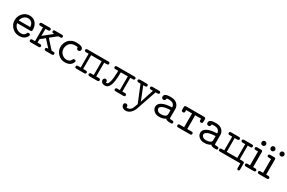

<svg xmlns="http://www.w3.org/2000/svg" viewBox="155 -2049 5551 3713"><g transform="rotate(30 2931.0 -192.0)"><path d="M38.1 -217.8Q38.1 -308.6 99.1 -374.3Q160.2 -439.9 248 -439.9Q336.9 -439.9 387 -380.4Q437 -320.8 437 -228Q437 -214.8 434.1 -207Q431.2 -199.2 424.6 -195.6Q418 -191.9 412.6 -191.4Q407.2 -190.9 397 -190.9H108.9Q118.7 -130.9 164.8 -93Q210.9 -55.2 269 -55.2Q344.2 -55.2 369.1 -115.2Q374 -129.4 381.1 -133.3Q388.2 -137.2 401.9 -137.2Q437 -137.2 437 -108.9Q437 -78.1 391.6 -36.1Q346.2 5.9 263.2 5.9Q168.9 5.9 103.5 -59.6Q38.1 -125 38.1 -217.8ZM109.9 -251H366.2Q361.3 -320.8 327.1 -349.9Q293 -378.9 248 -378.9Q198.2 -378.9 158.9 -343Q119.6 -307.1 109.9 -251Z M524.9 -62H583V-369.1H525.9Q487.8 -369.1 487.8 -398.9Q487.8 -429.7 524.9 -430.2H697.8Q733.9 -430.2 733.9 -399.9Q733.9 -369.1 696.8 -369.1H638.7V-211.9L835 -369.1H815.9Q797.9 -369.1 789.3 -377.7Q780.8 -386.2 780.8 -398.9Q780.8 -429.7 815.9 -430.2H971.7Q988.8 -430.2 997.8 -421.1Q1006.8 -412.1 1006.8 -399.9Q1006.8 -369.1 971.7 -369.1H936Q928.2 -369.1 916 -360.6Q903.8 -352.1 860.8 -316.9Q815.9 -279.8 781.7 -252.9Q800.8 -231.9 845.7 -181.4Q890.6 -130.9 918.7 -99.9Q946.8 -68.8 949.7 -66.9Q955.6 -62 972.7 -62H998Q1015.1 -62 1022.5 -52.5Q1029.8 -43 1029.8 -30.8Q1029.8 0 994.6 0H857.9Q822.8 0 822.8 -29.8Q822.8 -62 857.9 -62H877.9L736.8 -217.8Q715.8 -198.7 695.8 -183.3Q675.8 -168 666.7 -161.4Q657.7 -154.8 650.1 -148.4Q642.6 -142.1 640.6 -137.9Q638.7 -133.8 638.7 -127V-62H695.8Q733.9 -62 733.9 -31Q733.9 0 696.8 0H523.9Q487.8 0 487.8 -31Q487.8 -62 524.9 -62Z M1063.5 -215.8Q1063.5 -252 1075.9 -288.6Q1088.4 -325.2 1114.5 -360.6Q1140.6 -396 1187.5 -418Q1234.4 -439.9 1295.4 -439.9Q1444.3 -439.9 1444.3 -367.2Q1444.3 -346.2 1431.4 -333.5Q1418.5 -320.8 1399.4 -320.8Q1356.4 -320.8 1355.5 -370.1Q1355.5 -378.9 1295.4 -378.9Q1248.5 -378.9 1214.1 -360.8Q1179.7 -342.8 1163.1 -314.9Q1146.5 -287.1 1139.4 -262.5Q1132.3 -237.8 1132.3 -215.8Q1132.3 -147.9 1179 -101.6Q1225.6 -55.2 1289.6 -55.2Q1360.4 -55.2 1388.7 -115.2Q1393.6 -129.4 1400.6 -133.3Q1407.7 -137.2 1421.4 -137.2Q1456.5 -137.2 1456.5 -108.9Q1456.5 -100.1 1448.5 -83.5Q1440.4 -66.9 1423.1 -45.4Q1405.8 -23.9 1368.7 -9Q1331.5 5.9 1283.7 5.9Q1190.9 5.9 1127.2 -59.6Q1063.5 -125 1063.5 -215.8Z M1544.4 -62H1602.5V-369.1H1545.4Q1507.3 -369.1 1507.3 -399.9Q1507.3 -429.7 1542.5 -430.2H2008.3Q2044.4 -430.2 2044.4 -398.9Q2044.4 -380.9 2028.3 -372.1Q2021.5 -369.1 1999.5 -369.1H1949.2V-62H2007.3Q2044.4 -62 2044.4 -31Q2044.4 0 2008.3 0H1835.4Q1799.3 0 1799.3 -30.8Q1799.3 -49.8 1814.5 -58.1Q1821.3 -62 1842.3 -62H1893.6V-369.1H1658.2V-62H1715.3Q1753.4 -62 1753.4 -31Q1753.4 0 1716.3 0H1543.5Q1507.3 0 1507.3 -31Q1507.3 -62 1544.4 -62Z M2087.9 -67.9Q2087.9 -86.9 2099.9 -99.9Q2111.8 -112.8 2130.9 -112.8Q2149.9 -112.8 2161.9 -100.3Q2173.8 -87.9 2173.8 -69.8Q2173.8 -61 2170.9 -51.8Q2187 -49.8 2196.8 -54.2Q2219.7 -63 2234.9 -106.9Q2250 -150.9 2254.9 -212.9Q2259.8 -274.9 2261.2 -306.9Q2262.7 -338.9 2262.7 -369.1H2204.1Q2164.1 -369.1 2164.1 -398.9Q2164.1 -429.7 2199.7 -430.2H2592.8Q2627.9 -430.2 2627.9 -399.9Q2627.9 -380.9 2611.8 -372.1Q2605 -369.1 2583 -369.1H2532.7V-62H2590.8Q2627.9 -62 2627.9 -31Q2627.9 0 2588.9 0H2418.9Q2382.8 0 2382.8 -30.8Q2382.8 -49.8 2397.9 -58.1Q2404.8 -62 2425.8 -62H2477.1V-369.1H2321.8Q2321.8 -255.4 2310.8 -178.2Q2299.8 -101.1 2279.3 -62Q2258.8 -22.9 2235.8 -7.6Q2212.9 7.8 2180.7 7.8Q2137.7 7.8 2112.8 -13.4Q2087.9 -34.7 2087.9 -67.9Z M2670.4 146Q2670.4 126 2682.4 114Q2694.3 102.1 2714.4 102.1Q2732.4 102.1 2744.9 114Q2757.3 126 2757.3 146Q2757.3 150.9 2756.3 156Q2755.4 161.1 2755.4 162.1Q2755.4 167 2770.5 167Q2857.4 167 2889.2 62Q2909.2 4.9 2911.6 0L2760.3 -370.1H2719.2Q2678.2 -370.1 2678.2 -400.9Q2678.2 -430.7 2719.2 -431.2H2859.4Q2871.6 -431.2 2877.9 -430.2Q2884.3 -429.2 2891.8 -421.6Q2899.4 -414.1 2899.4 -399.9Q2899.4 -370.1 2859.4 -370.1H2821.3L2916.5 -131.8Q2932.6 -89.8 2939.5 -68.8L3037.6 -370.1H2996.6Q2956.5 -370.1 2956.5 -399.9Q2956.5 -414.1 2963.9 -421.6Q2971.2 -429.2 2977.8 -430.2Q2984.4 -431.2 2996.6 -431.2H3137.2Q3149.4 -431.2 3156 -430.2Q3162.6 -429.2 3169.9 -421.6Q3177.2 -414.1 3177.2 -399.9Q3177.2 -370.1 3137.2 -370.1H3097.2L2942.4 83Q2923.3 138.2 2877.4 183.1Q2831.5 228 2768.6 228Q2726.6 228 2698.5 203.6Q2670.4 179.2 2670.4 146Z M3228.5 -127.9Q3228.5 -195.8 3305.9 -235.4Q3383.3 -274.9 3519.5 -276.9Q3519.5 -327.6 3486.3 -353.3Q3453.1 -378.9 3396.5 -378.9Q3371.6 -378.9 3359.4 -377.9Q3347.2 -377 3344.7 -375Q3342.3 -373 3342.3 -367.2Q3341.3 -343.3 3327.9 -332Q3314.5 -320.8 3298.3 -320.8Q3279.3 -320.8 3266.4 -333Q3253.4 -345.2 3253.4 -367.2Q3253.4 -440.4 3395.5 -439.9Q3491.7 -439.9 3540 -393.6Q3588.4 -347.2 3588.4 -285.2V-68.8Q3606.4 -61 3644.5 -61Q3684.6 -61 3684.1 -30.8Q3684.1 -15.6 3676.8 -8.8Q3669.4 -2 3660.9 -1Q3652.3 0 3635.3 0Q3552.2 0 3530.3 -32.2Q3475.1 5.9 3388.2 5.9Q3318.4 5.9 3273.4 -33.4Q3228.5 -72.8 3228.5 -127.9ZM3297.4 -127.9Q3297.4 -98.1 3324.7 -76.7Q3352.1 -55.2 3396.5 -55.2Q3445.3 -55.2 3480.5 -70.8Q3498.5 -78.6 3507.3 -90.8Q3516.1 -103 3517.8 -111.1Q3519.5 -119.1 3519.5 -133.8V-217.8Q3408.7 -213.9 3353 -189Q3297.4 -164.1 3297.4 -127.9Z M3710.9 -341.8V-392.1Q3710.9 -400.9 3711.4 -405Q3711.9 -409.2 3715.1 -416Q3718.3 -422.9 3726.6 -426.5Q3734.9 -430.2 3748 -430.2H4144Q4155.3 -430.2 4161.6 -429.2Q4168 -428.2 4175.5 -419.7Q4183.1 -411.1 4183.1 -395V-335.9Q4183.1 -300.8 4148.9 -300.8Q4112.8 -300.8 4113.3 -336.9V-369.1H3981.9V-62H4079.1Q4115.2 -62 4115.2 -31Q4115.2 0 4080.1 0H3813Q3778.8 -1 3779.3 -30.8Q3779.3 -61.5 3814 -62H3912.1V-369.1H3781.2V-336.9Q3781.2 -300.8 3747.1 -300.8H3744.1Q3710.9 -300.8 3710.9 -341.8Z M4234.4 -127.9Q4234.4 -195.8 4311.8 -235.4Q4389.2 -274.9 4525.4 -276.9Q4525.4 -327.6 4492.2 -353.3Q4459 -378.9 4402.3 -378.9Q4377.4 -378.9 4365.2 -377.9Q4353 -377 4350.6 -375Q4348.1 -373 4348.1 -367.2Q4347.2 -343.3 4333.7 -332Q4320.3 -320.8 4304.2 -320.8Q4285.2 -320.8 4272.2 -333Q4259.3 -345.2 4259.3 -367.2Q4259.3 -440.4 4401.4 -439.9Q4497.6 -439.9 4545.9 -393.6Q4594.2 -347.2 4594.2 -285.2V-68.8Q4612.3 -61 4650.4 -61Q4690.4 -61 4689.9 -30.8Q4689.9 -15.6 4682.6 -8.8Q4675.3 -2 4666.7 -1Q4658.2 0 4641.1 0Q4558.1 0 4536.1 -32.2Q4481 5.9 4394 5.9Q4324.2 5.9 4279.3 -33.4Q4234.4 -72.8 4234.4 -127.9ZM4303.2 -127.9Q4303.2 -98.1 4330.6 -76.7Q4357.9 -55.2 4402.3 -55.2Q4451.2 -55.2 4486.3 -70.8Q4504.4 -78.6 4513.2 -90.8Q4522 -103 4523.7 -111.1Q4525.4 -119.1 4525.4 -133.8V-217.8Q4414.6 -213.9 4358.9 -189Q4303.2 -164.1 4303.2 -127.9Z M4750 -62H4808.1V-369.1H4751Q4712.9 -369.1 4712.9 -398.9Q4712.9 -429.7 4750 -430.2H4922.9Q4959 -430.2 4959 -399.9Q4959 -369.1 4921.9 -369.1H4863.8V-62H5099.1V-369.1H5042Q5003.9 -369.1 5003.9 -398.9Q5003.9 -429.7 5041 -430.2H5213.9Q5250 -430.2 5250 -399.9Q5250 -369.1 5212.9 -369.1H5154.8V-62H5217.8Q5236.8 -62 5246.3 -55.9Q5255.9 -49.8 5257.3 -43.5Q5258.8 -37.1 5258.8 -24.9V102.1Q5258.8 138.2 5231 138.2Q5203.1 138.2 5203.1 98.1V0H4749Q4712.9 0 4712.9 -31Q4712.9 -62 4750 -62Z M5290.5 -29.8Q5290.5 -43.9 5298.1 -51.5Q5305.7 -59.1 5312 -60.1Q5318.4 -61 5330.6 -61H5384.3V-370.1H5335.4Q5294.4 -370.1 5294.4 -400.9Q5294.4 -430.7 5335.4 -431.2H5413.6Q5438.5 -431.2 5446 -422.6Q5453.6 -414.1 5453.6 -390.1V-61H5497.6Q5538.6 -61 5538.6 -29.8Q5538.6 0 5498.5 0H5330.6Q5290.5 0 5290.5 -29.8ZM5367.9 -526.6Q5353.5 -541 5353.5 -562Q5353.5 -583 5367.9 -597.4Q5382.3 -611.8 5403.3 -611.8Q5424.3 -611.8 5439 -597.4Q5453.6 -583 5453.6 -562Q5453.6 -541 5439 -526.6Q5424.3 -512.2 5403.3 -512.2Q5382.3 -512.2 5367.9 -526.6Z M5558.1 -559.6Q5558.1 -581.5 5573 -595.7Q5587.9 -609.9 5607.9 -609.9Q5629.9 -609.9 5643.8 -594.7Q5657.7 -579.6 5657.7 -559.6Q5657.7 -540.5 5643.3 -525.1Q5628.9 -509.8 5607.9 -509.8Q5585.9 -509.8 5572 -524.7Q5558.1 -539.6 5558.1 -559.6ZM5582 -29.8Q5582 -43.9 5589.6 -51.5Q5597.2 -59.1 5603.5 -60.1Q5609.9 -61 5622.1 -61H5675.8V-370.1H5627Q5585.9 -370.1 5585.9 -400.9Q5585.9 -430.7 5627 -431.2H5705.1Q5730 -431.2 5737.5 -422.6Q5745.1 -414.1 5745.1 -390.1V-61H5789.1Q5830.1 -61 5830.1 -29.8Q5830.1 0 5790 0H5622.1Q5582 0 5582 -29.8ZM5762.2 -559.6Q5762.2 -581.5 5777.1 -595.7Q5792 -609.9 5812 -609.9Q5834 -609.9 5847.9 -594.7Q5861.8 -579.6 5861.8 -559.6Q5861.8 -540.5 5847.4 -525.1Q5833 -509.8 5812 -509.8Q5790 -509.8 5776.1 -524.7Q5762.2 -539.6 5762.2 -559.6Z"/></g></svg>

Font: CMU Typewriter Text Variable Width
Style: Medium
Weight: 500
Version: Version 0.7.0